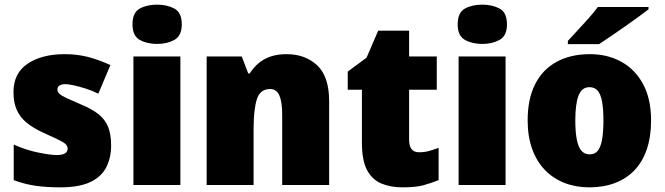

<svg xmlns="http://www.w3.org/2000/svg" viewBox="-20 -796 2860 826"><path d="M458 -170Q458 -118 437.5 -77Q417 -36 369 -13Q321 10 238 10Q181 10 134.5 3.5Q88 -3 39 -21V-174Q93 -150 145.5 -139.5Q198 -129 223 -129Q248 -129 259.5 -136Q271 -143 271 -157Q271 -169 260 -178Q249 -187 225 -198Q201 -209 160 -228Q120 -247 93 -269.5Q66 -292 52 -323.5Q38 -355 38 -400Q38 -481 99 -522Q160 -563 259 -563Q312 -563 358.5 -551Q405 -539 455 -516L403 -393Q377 -406 348.5 -415Q320 -424 296.5 -429Q273 -434 261 -434Q245 -434 236 -428Q227 -422 227 -411Q227 -401 235 -393Q243 -385 265.5 -374.5Q288 -364 330 -346Q376 -327 404 -304.5Q432 -282 445 -250.5Q458 -219 458 -170Z M756 -553V0H554V-553ZM656 -776Q699 -776 730.5 -759Q762 -742 762 -691Q762 -642 730.5 -624.5Q699 -607 656 -607Q612 -607 581 -624.5Q550 -642 550 -691Q550 -742 581 -759Q612 -776 656 -776Z M1213 -563Q1293 -563 1344.5 -515Q1396 -467 1396 -360V0H1194V-302Q1194 -357 1182 -385Q1170 -413 1142 -413Q1099 -413 1085 -369Q1071 -325 1071 -242V0H869V-553H1020L1048 -480H1054Q1071 -506 1093 -524.5Q1115 -543 1144.5 -553Q1174 -563 1213 -563Z M1782 -141Q1807 -141 1826 -146.5Q1845 -152 1867 -160V-21Q1834 -8 1801.5 1Q1769 10 1712 10Q1659 10 1619.5 -7Q1580 -24 1558.5 -65.5Q1537 -107 1537 -182V-410H1476V-488L1557 -548L1607 -664H1740V-553H1859V-410H1740V-195Q1740 -168 1750.5 -154.5Q1761 -141 1782 -141Z M2155 -553V0H1953V-553ZM2055 -776Q2098 -776 2129.5 -759Q2161 -742 2161 -691Q2161 -642 2129.5 -624.5Q2098 -607 2055 -607Q2011 -607 1980 -624.5Q1949 -642 1949 -691Q1949 -742 1980 -759Q2011 -776 2055 -776Z M2781 -278Q2781 -209 2763 -155Q2745 -101 2710.5 -64.5Q2676 -28 2626.5 -9Q2577 10 2515 10Q2457 10 2408.5 -9Q2360 -28 2324.5 -64.5Q2289 -101 2269.5 -155Q2250 -209 2250 -278Q2250 -370 2282 -433.5Q2314 -497 2374.5 -530Q2435 -563 2518 -563Q2594 -563 2653.5 -530Q2713 -497 2747 -433.5Q2781 -370 2781 -278ZM2455 -278Q2455 -231 2461 -198Q2467 -165 2480.5 -148.5Q2494 -132 2517 -132Q2540 -132 2552.5 -148.5Q2565 -165 2570.5 -198Q2576 -231 2576 -278Q2576 -325 2570.5 -357Q2565 -389 2552 -405Q2539 -421 2516 -421Q2483 -421 2469 -385Q2455 -349 2455 -278ZM2770 -756Q2752 -742 2724 -721.5Q2696 -701 2665 -679.5Q2634 -658 2605.5 -638.5Q2577 -619 2557 -606H2423V-620Q2440 -639 2464 -664.5Q2488 -690 2512 -717Q2536 -744 2552 -766H2770Z"/></svg>

Font: Noto Sans Display Black
Style: Regular
Weight: 900
Designer: Monotype Design Team
Foundry: Monotype Imaging Inc.
Version: Version 2.003